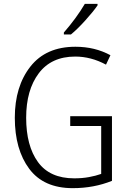

<svg xmlns="http://www.w3.org/2000/svg" viewBox="-20 -968 668 998"><path d="M345 -364V-313H506V-64Q478 -54 442.5 -47.5Q407 -41 366 -41Q239 -41 177.5 -125.5Q116 -210 116 -356Q116 -500 181.5 -587Q247 -674 371 -674Q453 -674 531 -632L554 -681Q473 -725 372 -725Q219 -725 138 -622Q57 -519 57 -356Q57 -191 132 -90.5Q207 10 358 10Q468 10 562 -28V-364ZM487 -948H421Q378 -875 312 -799V-789H349Q383 -817 424 -862.5Q465 -908 487 -940Z"/></svg>

Font: Noto Sans UI SemiCondensed Light
Style: Regular
Weight: 300
Width: 4
Designer: Monotype Design Team
Foundry: Monotype Imaging Inc.
Version: Version 1.901